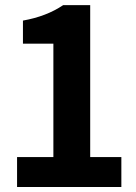

<svg xmlns="http://www.w3.org/2000/svg" viewBox="-20 -744 540 764"><path d="M47.9 0V-119.1H192.4V-570.3H71.3V-662.1Q165 -678.7 231.4 -723.6H338.9V-119.1H462.9V0Z"/></svg>

Font: GenEi Gothic M Regular
Style: Bold
Weight: 700
Designer: o_tamon (Modified); [Source Han Sans]
Ryoko NISHIZUKA  (kana & ideographs); Paul D. Hunt (Latin, Greek & Cyrillic); Wenl
Version: Version 1.1a;Original Version 1.004